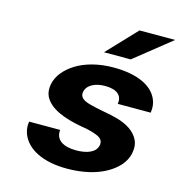

<svg xmlns="http://www.w3.org/2000/svg" viewBox="-111 -849 899 958"><g transform="rotate(15 338.0 -370.0)"><path d="M341 -90C275 -90 232 -115 238 -168H78C74 -147 76 -125 84 -104C111 -34 195 10 320 10C401 10 471 -7 522 -36C566 -61 607 -99 616 -152C621 -178 618 -200 609 -218C590 -256 550 -282 497 -297C456 -309 392 -317 351 -329C322 -337 294 -349 299 -380C306 -418 348 -438 398 -438C458 -438 490 -414 482 -368H652C656 -393 654 -415 645 -436C617 -502 535 -538 416 -538C337 -538 270 -519 222 -489C181 -463 143 -425 134 -374C130 -351 132 -331 140 -314C168 -257 246 -229 332 -213C358 -209 378 -205 394 -200C425 -190 455 -180 449 -146C442 -106 395 -90 341 -90ZM492 -750 349 -599H487L676 -750Z"/></g></svg>

Font: Asimov
Style: XWidIt
Weight: 500
Designer: Google
Version: Version 2.000980; 2014